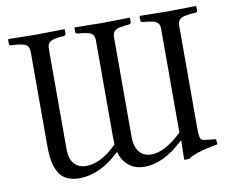

<svg xmlns="http://www.w3.org/2000/svg" viewBox="-74 -741 1020 847"><g transform="rotate(-10 436.0 -317.5)"><path d="M182.1 -574.2V-127Q182.1 -80.1 201.9 -58.1Q221.7 -36.1 254.9 -36.1Q322.3 -36.1 394 -107.9Q393.1 -122.1 393.1 -148.9V-574.2Q393.1 -591.8 385 -600.8Q377 -609.9 358.9 -612.8Q354.5 -614.3 338.9 -616.2L328.1 -617.2Q309.1 -617.2 309.1 -626V-645L311 -647Q410.6 -645 433.1 -645Q458.5 -645 556.2 -647L558.1 -645V-626Q558.1 -617.2 540 -617.2L528.8 -616.2Q526.9 -616.2 507.8 -612.8Q489.7 -608.4 481.9 -599.6Q474.1 -590.8 474.1 -574.2V-128.9Q474.1 -82 494.1 -59.1Q514.2 -36.1 546.9 -36.1Q608.4 -36.1 685.1 -109.9V-574.2Q685.1 -591.8 677.5 -600.3Q669.9 -608.9 651.9 -612.8Q632.8 -616.2 630.9 -616.2L620.1 -617.2Q601.1 -617.2 601.1 -626V-645L603 -647Q702.6 -645 725.1 -645Q755.4 -645 853 -647L855 -645V-626Q855 -618.2 847.2 -618.2Q845.2 -618.2 840.6 -617.7Q835.9 -617.2 834 -617.2L820.8 -616.2Q818.8 -616.2 799.8 -612.8Q781.7 -609.4 773.9 -600.1Q766.1 -590.8 766.1 -574.2V-116.2Q766.1 -79.6 770.5 -69.6Q774.9 -59.6 791 -58.1Q798.8 -57.1 814.7 -55.7Q830.6 -54.2 838.9 -53.2L841.8 -29.8Q756.8 -14.2 727.1 1Q717.8 4.4 708 12.2H685.1L687 -73.2L685.1 -74.2Q595.2 12.2 507.8 12.2Q465.3 12.2 436.5 -12.5Q407.7 -37.1 399.9 -74.2Q310.5 12.2 215.8 12.2Q181.6 12.2 158.2 -0.2Q134.8 -12.7 122.8 -36.1Q110.8 -59.6 106 -86.7Q101.1 -113.8 101.1 -149.9V-574.2Q101.1 -591.8 93.3 -600.8Q85.4 -609.9 67.9 -612.8Q64 -614.3 46.9 -616.2L34.2 -617.2Q31.7 -617.2 27.1 -617.7Q22.5 -618.2 20 -618.2Q12.2 -618.2 12.2 -626V-645L14.2 -647Q113.8 -645 141.1 -645Q166.5 -645 264.2 -647L266.1 -645V-626Q266.1 -617.2 248 -617.2L236.8 -616.2Q234.9 -616.2 215.8 -612.8Q197.3 -608.4 189.7 -599.6Q182.1 -590.8 182.1 -574.2Z"/></g></svg>

Font: Common Serif
Style: Regular
Weight: 400
Designer: Philipp H. Poll, Khaled Hosny
Foundry: Stefan Peev, Context Ltd.
Version: Version 1.026